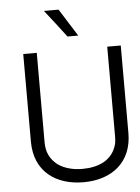

<svg xmlns="http://www.w3.org/2000/svg" viewBox="-60 -939 727 994"><g transform="rotate(-5 303.5 -442.5)"><path d="M372.1 -750C357.4 -774.4 341.8 -797.9 327.1 -821.3C312.5 -845.7 296.9 -869.1 282.2 -892.6H206.1C243.2 -845.7 280.3 -797.9 316.4 -750ZM586.9 -224.6V-679.7H516.6V-214.8C516.6 -201.2 515.6 -188.5 513.7 -176.8C492.2 -89.8 416 -60.5 334 -60.5C289.1 -60.5 243.2 -70.3 206.1 -96.7C167 -127.9 150.4 -165 150.4 -214.8V-679.7H80.1V-224.6C80.1 -68.4 190.4 8.8 334 8.8C483.4 8.8 586.9 -75.2 586.9 -224.6Z"/></g></svg>

Font: My Font
Style: Regular
Weight: 400
Designer: Alfredo Marco Pradil
Version: Version 0.001